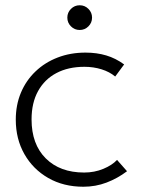

<svg xmlns="http://www.w3.org/2000/svg" viewBox="-20 -695 535 730"><path d="M297 15Q221.5 15 163.5 -18.2Q105.5 -51.5 72.8 -109Q40 -166.5 40 -240Q40 -296 59.5 -342.5Q79 -389 114.8 -423.2Q150.5 -457.5 199 -476.2Q247.5 -495 305 -495Q348 -495 384 -484.2Q420 -473.5 452 -450L418 -404Q396.5 -422 366 -431.5Q335.5 -441 301 -441Q239.5 -441 194.5 -417.2Q149.5 -393.5 124.8 -348.8Q100 -304 100 -241Q100 -146.5 154 -92.8Q208 -39 300 -39Q339 -39 372.8 -53Q406.5 -67 425 -87L463 -44Q426.5 -16.5 385 -0.8Q343.5 15 297 15ZM283 -581Q263.5 -581 249.8 -594.8Q236 -608.5 236 -628Q236 -647.5 249.8 -661.2Q263.5 -675 283 -675Q302.5 -675 316.2 -661.2Q330 -647.5 330 -628Q330 -608.5 316.2 -594.8Q302.5 -581 283 -581Z"/></svg>

Font: Geologica Roman Thin
Style: Regular
Weight: 250
Designer: Sindre Bremnes, Frode Helland
Foundry: Monokrom Skriftforlag AS
Version: Version 1.010;gftools[0.9.28]